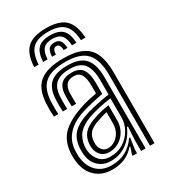

<svg xmlns="http://www.w3.org/2000/svg" viewBox="-195 -879 864 982"><g transform="rotate(-30 237.0 -388.5)"><path d="M239.2 -787Q315.8 -787 350.9 -754Q386 -721 390.5 -644.5H364Q360.5 -709.8 331.4 -737.8Q302.2 -765.8 239.2 -765.8Q175.5 -765.8 146.5 -737.8Q117.5 -709.8 114.2 -644.5H87.8Q91.8 -721 126.9 -754Q162 -787 239.2 -787ZM239.2 -744.8Q289 -744.8 311.9 -721.5Q334.8 -698.2 337.5 -644.5H311.2Q308.8 -686.8 292.1 -705.1Q275.5 -723.5 239.2 -723.5Q202.8 -723.5 186 -705.1Q169.2 -686.8 167 -644.5H140.8Q143.5 -698.2 166.2 -721.5Q189 -744.8 239.2 -744.8ZM239.2 -702.2Q261.8 -702.2 272.4 -688.9Q283 -675.5 284.8 -644.5H261.8Q262 -664 255.9 -672.6Q249.8 -681.2 239.2 -681.2Q228.8 -681.2 222.6 -672.6Q216.5 -664 216.5 -644.5H193.5Q195 -675.5 205.6 -688.9Q216.2 -702.2 239.2 -702.2ZM400 0V-418.2Q400 -507 363.5 -547.6Q327 -588.2 239.2 -588.2Q156.2 -588.2 116.9 -555.5Q77.5 -522.8 74.2 -446Q73.8 -428.8 73.6 -410.9Q73.5 -393 75 -374.8H48.8Q47.2 -394.2 47.1 -410.2Q47 -426.2 47.8 -447Q51.2 -534.8 96.5 -572Q141.8 -609.2 239.2 -609.2Q307.5 -609.2 348.6 -589.4Q389.8 -569.5 408.1 -527.4Q426.5 -485.2 426.5 -418.2V0ZM198.5 -52.8Q242.5 -52.8 275.8 -74.1Q309 -95.5 327.5 -129.1Q346 -162.8 346 -199V-311.2Q313.5 -307.5 273.6 -298.6Q233.8 -289.8 208.2 -280.2Q161 -262.5 137.9 -236.1Q114.8 -209.8 109 -165.5Q108.2 -158.8 108.5 -150.6Q108.8 -142.5 109.2 -137Q114.5 -100 136.6 -76.4Q158.8 -52.8 198.5 -52.8ZM205 -75.5Q174.2 -75.5 156.4 -94.2Q138.5 -113 135.8 -139.2Q135 -147 135 -153.1Q135 -159.2 135.5 -165Q139.2 -201 158.4 -223.1Q177.5 -245.2 216.5 -259.8Q243 -269.8 266.6 -275.5Q290.2 -281.2 319.5 -286V-196.8Q319.5 -163.2 304.4 -135.6Q289.2 -108 263.2 -91.8Q237.2 -75.5 205 -75.5ZM208.8 -96.2Q231.2 -96.2 250.5 -109.1Q269.8 -122 281.5 -144.2Q293.2 -166.5 293.2 -194.2V-260.2Q277 -256.5 260.1 -251.5Q243.2 -246.5 225 -239.5Q193.2 -227.2 178.6 -209.8Q164 -192.2 162 -163.5Q161.2 -155.8 161.5 -150.8Q161.8 -145.8 162.2 -141.2Q164 -125.5 176 -110.9Q188 -96.2 208.8 -96.2ZM173 9.8Q113.5 9.8 74.9 -26.4Q36.2 -62.5 30.2 -130.5Q29.2 -142.2 29.2 -153.4Q29.2 -164.5 30.2 -175.2Q35.8 -237.2 71.5 -275.5Q107.2 -313.8 182 -341Q199.8 -347.5 216 -352.4Q232.2 -357.2 251.1 -361.4Q270 -365.5 294.2 -369.8V-418.5Q294.2 -458.2 281.9 -480.9Q269.5 -503.5 239.2 -503.5Q209 -503.5 195.1 -486.9Q181.2 -470.2 179.8 -441Q179.5 -433.8 179.4 -414.2Q179.2 -394.8 180 -374.8H153.8Q152.8 -397.2 153 -414.5Q153.2 -431.8 153.5 -443.5Q155.2 -482.8 175.2 -503.8Q195.2 -524.8 239.2 -524.8Q284.2 -524.8 302.5 -497.5Q320.8 -470.2 320.8 -418.5V-351.5Q288 -345.8 253.6 -337.9Q219.2 -330 191 -321Q128 -300.5 93.8 -262.5Q59.5 -224.5 56.5 -173Q56 -164.2 55.9 -153.1Q55.8 -142 56.5 -132.8Q61.2 -78 93.9 -44.5Q126.5 -11 181.2 -11Q229.5 -11 265.8 -31.1Q302 -51.2 327 -87.8H333L323.2 -22.2V0H297.2L296.8 -5.5L310.8 -47.5H305.8Q280.5 -17.8 247.8 -4Q215 9.8 173 9.8ZM347 0.2V-65.2L351.5 -141.8H345.5Q323.5 -90.8 283 -61.2Q242.5 -31.8 189 -32Q145 -32 116 -59.5Q87 -87 83 -134.8Q82.5 -142.5 82.4 -152.9Q82.2 -163.2 82.8 -170.8Q87.5 -223.5 115.9 -252.9Q144.2 -282.2 199.5 -300.5Q217.2 -306.5 243.1 -312.9Q269 -319.2 296.6 -324.6Q324.2 -330 347.2 -332.8V-418.2Q347.2 -482.2 323 -514Q298.8 -545.8 239.2 -545.8Q184 -545.8 156.6 -521.9Q129.2 -498 127.2 -444.2Q126.8 -429.8 126.5 -411.9Q126.2 -394 127.5 -374.8H101.2Q100 -394.8 100 -412.5Q100 -430.2 100.8 -444.8Q103.2 -509 135.9 -538Q168.5 -567 239.2 -567Q312.5 -567 343 -530.9Q373.5 -494.8 373.5 -418.2V0.2Z"/></g></svg>

Font: Big Shoulders Inline Text Thin ExtraBold
Style: Regular
Weight: 800
Version: Version 2.002